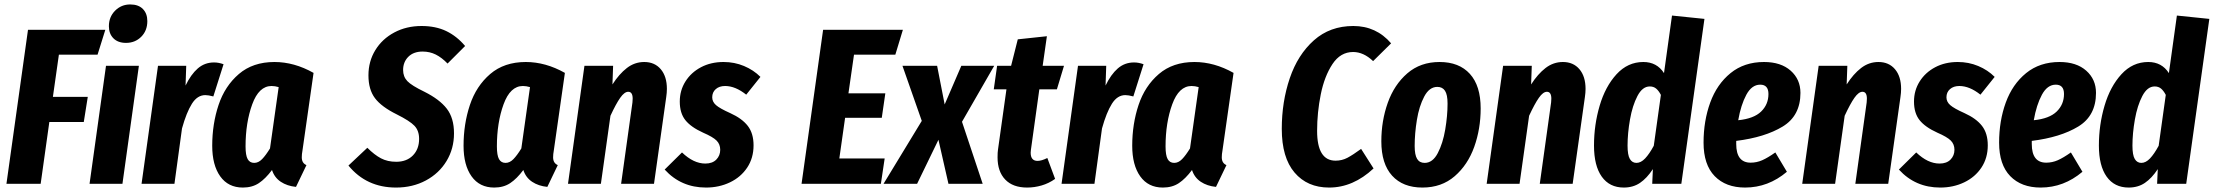

<svg xmlns="http://www.w3.org/2000/svg" viewBox="-20 -827 9962 864"><path d="M454 -693 419 -581H245L218 -391H375L357 -278H202L163 0H9L106 -693Z M605 -531 531 0H383L457 -531ZM470 -709Q470 -751 498 -779Q526 -807 566 -807Q603 -807 623 -786.5Q643 -766 643 -732Q643 -689 615.5 -661.5Q588 -634 547 -634Q511 -634 490.5 -654.5Q470 -675 470 -709Z M986 -538 940 -393Q918 -399 904 -399Q868 -399 843.5 -360Q819 -321 799 -249L765 0H617L691 -531H818L815 -442Q839 -492 870 -519Q901 -546 943 -546Q964 -546 986 -538Z M1391 -499 1341 -149Q1338 -133 1338 -119Q1338 -93 1359 -84L1312 14Q1272 10 1243.5 -9Q1215 -28 1204 -62Q1175 -23 1145 -3Q1115 17 1073 17Q1007 17 971 -33.5Q935 -84 935 -171Q935 -269 963.5 -354.5Q992 -440 1055 -494Q1118 -548 1215 -548Q1304 -548 1391 -499ZM1085 -168Q1085 -128 1094.5 -111Q1104 -94 1124 -94Q1143 -94 1159.5 -111Q1176 -128 1195 -159L1234 -435Q1217 -440 1202 -440Q1145 -440 1115 -357.5Q1085 -275 1085 -168Z M2073 -620 1994 -541Q1968 -568 1941 -581.5Q1914 -595 1882 -595Q1841 -595 1817.5 -571.5Q1794 -548 1794 -512Q1794 -482 1813 -462Q1832 -442 1890 -414Q1958 -380 1990.5 -338Q2023 -296 2023 -227Q2023 -158 1989.5 -102.5Q1956 -47 1896.5 -15Q1837 17 1762 17Q1629 17 1548 -82L1633 -162Q1665 -130 1694.5 -114.5Q1724 -99 1763 -99Q1810 -99 1838 -127.5Q1866 -156 1866 -202Q1866 -239 1845 -261Q1824 -283 1766 -312Q1697 -346 1667.5 -385Q1638 -424 1638 -488Q1638 -551 1669 -601.5Q1700 -652 1754.5 -681Q1809 -710 1877 -710Q1941 -710 1988.5 -687Q2036 -664 2073 -620Z M2522 -499 2472 -149Q2469 -133 2469 -119Q2469 -93 2490 -84L2443 14Q2403 10 2374.5 -9Q2346 -28 2335 -62Q2306 -23 2276 -3Q2246 17 2204 17Q2138 17 2102 -33.5Q2066 -84 2066 -171Q2066 -269 2094.5 -354.5Q2123 -440 2186 -494Q2249 -548 2346 -548Q2435 -548 2522 -499ZM2216 -168Q2216 -128 2225.5 -111Q2235 -94 2255 -94Q2274 -94 2290.5 -111Q2307 -128 2326 -159L2365 -435Q2348 -440 2333 -440Q2276 -440 2246 -357.5Q2216 -275 2216 -168Z M2981 -427Q2981 -410 2978 -390L2923 0H2775L2826 -366Q2827 -372 2827 -383Q2827 -414 2807 -414Q2790 -414 2771 -387Q2752 -360 2727 -306L2684 0H2536L2610 -531H2739L2736 -447Q2766 -494 2801 -521Q2836 -548 2879 -548Q2926 -548 2953.5 -515.5Q2981 -483 2981 -427Z M3402 -481 3338 -401Q3289 -440 3243 -440Q3217 -440 3201 -426Q3185 -412 3185 -389Q3185 -369 3202 -354Q3219 -339 3266 -318Q3319 -294 3345 -260.5Q3371 -227 3371 -173Q3371 -116 3342.5 -73Q3314 -30 3265 -6.5Q3216 17 3157 17Q3045 17 2971 -64L3049 -141Q3101 -91 3154 -91Q3186 -91 3203.5 -109Q3221 -127 3221 -153Q3221 -178 3204.5 -194.5Q3188 -211 3144 -230Q3089 -255 3064 -286.5Q3039 -318 3039 -370Q3039 -420 3064.5 -460.5Q3090 -501 3134.5 -524.5Q3179 -548 3236 -548Q3285 -548 3328 -530Q3371 -512 3402 -481Z M4043 -693 4009 -581H3823L3798 -407H3964L3948 -297H3783L3757 -114H3961L3944 0H3587L3684 -693Z M4454 -531 4309 -279 4402 0H4248L4203 -198L4107 0H3956L4128 -283L4041 -531H4197L4231 -357L4306 -531Z M4619 -152Q4618 -148 4618 -140Q4618 -103 4649 -103Q4667 -103 4693 -116L4728 -22Q4700 -2 4667.5 7.5Q4635 17 4602 17Q4538 17 4503.5 -19Q4469 -55 4469 -119Q4469 -142 4471 -154L4509 -425H4452L4467 -531H4530L4560 -650L4691 -664L4672 -531H4768L4736 -425H4657Z M5126 -538 5080 -393Q5058 -399 5044 -399Q5008 -399 4983.5 -360Q4959 -321 4939 -249L4905 0H4757L4831 -531H4958L4955 -442Q4979 -492 5010 -519Q5041 -546 5083 -546Q5104 -546 5126 -538Z M5531 -499 5481 -149Q5478 -133 5478 -119Q5478 -93 5499 -84L5452 14Q5412 10 5383.5 -9Q5355 -28 5344 -62Q5315 -23 5285 -3Q5255 17 5213 17Q5147 17 5111 -33.5Q5075 -84 5075 -171Q5075 -269 5103.5 -354.5Q5132 -440 5195 -494Q5258 -548 5355 -548Q5444 -548 5531 -499ZM5225 -168Q5225 -128 5234.5 -111Q5244 -94 5264 -94Q5283 -94 5299.5 -111Q5316 -128 5335 -159L5374 -435Q5357 -440 5342 -440Q5285 -440 5255 -357.5Q5225 -275 5225 -168Z M6240 -632 6159 -552Q6116 -593 6069 -593Q6012 -593 5976 -538.5Q5940 -484 5923.5 -402.5Q5907 -321 5907 -238Q5907 -104 5990 -104Q6019 -104 6043.5 -117Q6068 -130 6105 -157L6161 -69Q6069 17 5961 17Q5863 17 5805.5 -50.5Q5748 -118 5748 -247Q5748 -369 5784 -475Q5820 -581 5892.5 -645.5Q5965 -710 6070 -710Q6173 -710 6240 -632Z M6196 -191Q6196 -283 6225 -364.5Q6254 -446 6313 -497Q6372 -548 6458 -548Q6546 -548 6594.5 -494.5Q6643 -441 6643 -339Q6643 -247 6614 -166Q6585 -85 6526 -34Q6467 17 6381 17Q6293 17 6244.5 -36.5Q6196 -90 6196 -191ZM6494 -361Q6494 -401 6482.5 -418.5Q6471 -436 6448 -436Q6412 -436 6389 -392.5Q6366 -349 6356 -287.5Q6346 -226 6346 -170Q6346 -130 6357 -112Q6368 -94 6391 -94Q6427 -94 6450 -138Q6473 -182 6483.5 -244Q6494 -306 6494 -361Z M7115 -427Q7115 -410 7112 -390L7057 0H6909L6960 -366Q6961 -372 6961 -383Q6961 -414 6941 -414Q6924 -414 6905 -387Q6886 -360 6861 -306L6818 0H6670L6744 -531H6873L6870 -447Q6900 -494 6935 -521Q6970 -548 7013 -548Q7060 -548 7087.5 -515.5Q7115 -483 7115 -427Z M7650 -742 7546 0H7415L7418 -66Q7391 -25 7360 -4Q7329 17 7287 17Q7223 17 7188 -32Q7153 -81 7153 -172Q7153 -265 7178.5 -351.5Q7204 -438 7254.5 -493Q7305 -548 7375 -548Q7436 -548 7468 -498L7504 -757ZM7304 -172Q7304 -129 7314.5 -111.5Q7325 -94 7344 -94Q7364 -94 7383 -114Q7402 -134 7422 -171L7454 -400Q7444 -419 7432.5 -428.5Q7421 -438 7404 -438Q7371 -438 7348.5 -395Q7326 -352 7315 -289.5Q7304 -227 7304 -172Z M8082 -409Q8082 -306 8002 -257.5Q7922 -209 7793 -193V-179Q7793 -95 7858 -95Q7885 -95 7910 -106Q7935 -117 7969 -141L8021 -54Q7937 17 7833 17Q7746 17 7696 -34.5Q7646 -86 7646 -185Q7646 -283 7676 -365.5Q7706 -448 7767.5 -498Q7829 -548 7918 -548Q7994 -548 8038 -509Q8082 -470 8082 -409ZM7938 -404Q7938 -446 7901 -446Q7863 -446 7838.5 -400.5Q7814 -355 7802 -286Q7872 -293 7905 -325Q7938 -357 7938 -404Z M8535 -427Q8535 -410 8532 -390L8477 0H8329L8380 -366Q8381 -372 8381 -383Q8381 -414 8361 -414Q8344 -414 8325 -387Q8306 -360 8281 -306L8238 0H8090L8164 -531H8293L8290 -447Q8320 -494 8355 -521Q8390 -548 8433 -548Q8480 -548 8507.5 -515.5Q8535 -483 8535 -427Z M8956 -481 8892 -401Q8843 -440 8797 -440Q8771 -440 8755 -426Q8739 -412 8739 -389Q8739 -369 8756 -354Q8773 -339 8820 -318Q8873 -294 8899 -260.5Q8925 -227 8925 -173Q8925 -116 8896.5 -73Q8868 -30 8819 -6.5Q8770 17 8711 17Q8599 17 8525 -64L8603 -141Q8655 -91 8708 -91Q8740 -91 8757.5 -109Q8775 -127 8775 -153Q8775 -178 8758.5 -194.5Q8742 -211 8698 -230Q8643 -255 8618 -286.5Q8593 -318 8593 -370Q8593 -420 8618.5 -460.5Q8644 -501 8688.5 -524.5Q8733 -548 8790 -548Q8839 -548 8882 -530Q8925 -512 8956 -481Z M9412 -409Q9412 -306 9332 -257.5Q9252 -209 9123 -193V-179Q9123 -95 9188 -95Q9215 -95 9240 -106Q9265 -117 9299 -141L9351 -54Q9267 17 9163 17Q9076 17 9026 -34.5Q8976 -86 8976 -185Q8976 -283 9006 -365.5Q9036 -448 9097.5 -498Q9159 -548 9248 -548Q9324 -548 9368 -509Q9412 -470 9412 -409ZM9268 -404Q9268 -446 9231 -446Q9193 -446 9168.5 -400.5Q9144 -355 9132 -286Q9202 -293 9235 -325Q9268 -357 9268 -404Z M9922 -742 9818 0H9687L9690 -66Q9663 -25 9632 -4Q9601 17 9559 17Q9495 17 9460 -32Q9425 -81 9425 -172Q9425 -265 9450.5 -351.5Q9476 -438 9526.5 -493Q9577 -548 9647 -548Q9708 -548 9740 -498L9776 -757ZM9576 -172Q9576 -129 9586.5 -111.5Q9597 -94 9616 -94Q9636 -94 9655 -114Q9674 -134 9694 -171L9726 -400Q9716 -419 9704.5 -428.5Q9693 -438 9676 -438Q9643 -438 9620.5 -395Q9598 -352 9587 -289.5Q9576 -227 9576 -172Z"/></svg>

Font: Fira Sans Extra Condensed
Style: Bold Italic
Weight: 700
Width: 3
Italic angle: -8°
Designer: Carrois Corporate & Edenspiekermann AG
Foundry: Carrois Corporate GbR & Edenspiekermann AG
Version: Version 4.203